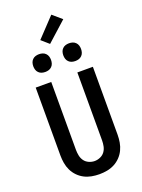

<svg xmlns="http://www.w3.org/2000/svg" viewBox="-212 -1282 1025 1382"><g transform="rotate(-20 300.0 -591.0)"><path d="M300 8Q270 8 240.5 2.5Q211 -3 185 -16.5Q159 -30 138 -51.5Q117 -73 104 -100Q91 -127 86 -156.5Q81 -186 81 -215V-735H200V-215Q200 -193 204.5 -170.5Q209 -148 222 -130Q235 -112 256.5 -102.5Q278 -93 300 -93Q322 -93 343.5 -102.5Q365 -112 378 -130Q391 -148 395.5 -170.5Q400 -193 400 -215V-735H519V-215Q519 -186 514 -156.5Q509 -127 496 -100Q483 -73 462 -51.5Q441 -30 415 -16.5Q389 -3 359.5 2.5Q330 8 300 8ZM415 -817Q401 -817 388 -821Q375 -825 365 -835Q355 -845 351 -858Q347 -871 347 -885Q347 -899 351 -912Q355 -925 365 -935Q375 -945 388 -949Q401 -953 415 -953Q429 -953 442 -949Q455 -945 465 -935Q475 -925 479 -912Q483 -899 483 -885Q483 -871 479 -858Q475 -845 465 -835Q455 -825 442 -821Q429 -817 415 -817ZM185 -817Q171 -817 158 -821Q145 -825 135 -835Q125 -845 121 -858Q117 -871 117 -885Q117 -899 121 -912Q125 -925 135 -935Q145 -945 158 -949Q171 -953 185 -953Q199 -953 212 -949Q225 -945 235 -935Q245 -925 249 -912Q253 -899 253 -885Q253 -871 249 -858Q245 -845 235 -835Q225 -825 212 -821Q199 -817 185 -817ZM286 -995 229 -1045 366 -1190 436 -1130Z"/></g></svg>

Font: Iosevka Fixed Extended
Style: Bold
Weight: 700
Width: 7
Monospace: yes
Designer: Belleve Invis
Foundry: Belleve Invis
Version: Version 24.1.1; ttfautohint (v1.8.4)